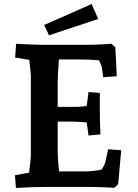

<svg xmlns="http://www.w3.org/2000/svg" viewBox="-20 -927 684 952"><path d="M54 -58 124 -71Q133 -136 133 -155V-551Q133 -566 125 -630L55 -642L60 -710Q150 -705 179 -705H419Q470 -705 533 -710L552 -692L559 -549L492 -544L485 -593Q484 -601 471 -628Q423 -632 391 -632H272Q266 -548 266 -521V-397H361Q382 -397 410 -402L419 -471L475 -466V-382Q475 -323 478 -261L419 -255L410 -320Q360 -324 341 -324H266V-185Q266 -137 273 -77H403Q437 -77 484 -86Q500 -111 503 -126L516 -187L581 -182L566 -14L547 4Q471 0 433 0H204Q141 0 59 5ZM199 -803 434 -907 467 -833 223 -752Z"/></svg>

Font: Andada Pro ExtraBold
Style: Regular
Weight: 800
Designer: Carolina Giovagnoli
Foundry: Huerta Tipografica
Version: Version 3.005; ttfautohint (v1.8.4)